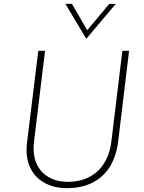

<svg xmlns="http://www.w3.org/2000/svg" viewBox="-20 -970 746 998"><path d="M157 -235Q149 -169 169 -122Q189 -75 231.5 -50Q274 -25 332 -25Q396 -25 444 -50Q492 -75 521.5 -122Q551 -169 559 -235L616 -706H651L594 -233Q584 -156 550 -102Q516 -48 459.5 -20Q403 8 328 8Q261 8 210.5 -20Q160 -48 135.5 -102Q111 -156 121 -233L179 -706H214ZM354 -950 439 -803 424 -802 548 -950H582L429 -769H428L320 -950Z"/></svg>

Font: Josefin Sans Thin ExtraLight
Style: Italic
Weight: 250
Italic angle: -7°
Version: Version 2.000